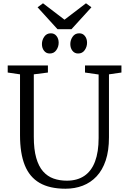

<svg xmlns="http://www.w3.org/2000/svg" viewBox="-20 -1142 778 1170"><path d="M379 8Q282.5 8 221.2 -27.5Q160 -63 131 -135.2Q102 -207.5 102 -318V-689L27 -700V-743H272V-700L186 -689V-309Q186 -231.5 200.8 -179.8Q215.5 -128 242.5 -97.5Q269.5 -67 306.2 -54Q343 -41 387 -41Q451 -41 494.2 -70.5Q537.5 -100 559.2 -158Q581 -216 581 -301V-688L498 -700V-743H720V-700L644 -689V-305Q644 -223.5 624.2 -164.5Q604.5 -105.5 568.5 -67.2Q532.5 -29 484.2 -10.5Q436 8 379 8ZM282.5 -816Q261.5 -816 248.5 -832.5Q235.5 -849 235.5 -873.5Q235.5 -898 249.8 -918.5Q264 -939 289.5 -939H290.5Q311.5 -939 324.5 -922.5Q337.5 -906 337.5 -881.5Q337.5 -857 323.2 -836.5Q309 -816 283.5 -816ZM455.5 -816Q434.5 -816 421.5 -832.5Q408.5 -849 408.5 -873.5Q408.5 -898 422.8 -918.5Q437 -939 462.5 -939H463.5Q484.5 -939 497.5 -922.5Q510.5 -906 510.5 -881.5Q510.5 -857 496.2 -836.5Q482 -816 456.5 -816ZM330.5 -964 209 -1097.5 242 -1122 373 -1022 504 -1122 537 -1097.5 415.5 -964Z"/></svg>

Font: Merriweather Light
Style: Regular
Weight: 300
Designer: Eben Sorkin
Foundry: Eben Sorkin
Version: Version 2.100